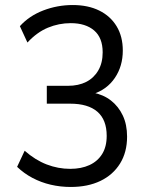

<svg xmlns="http://www.w3.org/2000/svg" viewBox="-20 -734 589 763"><path d="M261 9Q220 9 181.5 0Q143 -9 109 -27Q75 -45 48 -71L78 -135Q120 -98 165.5 -80.5Q211 -63 259 -63Q303 -63 335.5 -78Q368 -93 386 -122Q404 -151 404 -194Q404 -258 367 -290Q330 -322 259 -322H166V-393H250Q292 -393 322.5 -408.5Q353 -424 370.5 -454Q388 -484 388 -526Q388 -584 354 -613Q320 -642 261 -642Q214 -642 170.5 -624Q127 -606 89 -565L59 -630Q96 -671 152 -692.5Q208 -714 269 -714Q330 -714 374.5 -692Q419 -670 443.5 -629.5Q468 -589 468 -533Q468 -471 436.5 -424.5Q405 -378 349 -360V-366Q391 -358 421 -334.5Q451 -311 468 -275Q485 -239 485 -191Q485 -129 457 -84Q429 -39 379 -15Q329 9 261 9Z"/></svg>

Font: Nunito Sans 10pt SemiCondensed
Style: Regular
Weight: 400
Width: 4
Designer: Vernon Adams
Foundry: Vernon Adams
Version: Version 3.101;gftools[0.9.27]